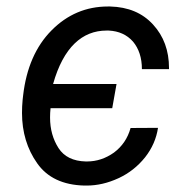

<svg xmlns="http://www.w3.org/2000/svg" viewBox="-20 -558 566 588"><path d="M242.7 -63.5C204.1 -64.5 176.3 -78.1 159.2 -104.5C142.1 -131.3 133.3 -162.1 133.3 -198.2C133.3 -207 133.8 -216.8 134.8 -226.6H323.7L336.9 -300.8H142.6C174.3 -413.6 232.4 -464.4 306.2 -464.4C308.6 -464.4 310.5 -464.4 313 -464.4C343.8 -462.9 368.7 -451.7 387.2 -430.7C405.3 -409.2 414.6 -380.9 414.6 -346.2H497.6C497.6 -347.2 497.6 -348.1 497.6 -349.6C497.6 -402.8 481.4 -447.3 448.7 -482.9C416 -518.6 372.6 -536.6 317.4 -538.1C314.9 -538.1 313 -538.1 310.5 -538.1C243.7 -538.1 186 -513.7 137.7 -464.8C89.4 -416 60.5 -349.6 50.8 -265.6L49.3 -252.4C47.9 -238.3 47.4 -225.1 47.4 -211.9C47.4 -153.3 63 -101.6 93.8 -58.1C124.5 -14.2 172.9 8.8 238.8 10.3C240.7 10.3 242.7 10.3 245.1 10.3C277.8 10.3 310.1 2.9 342.8 -12.2C375.5 -27.3 402.3 -48.8 424.3 -76.2C445.8 -103.5 459 -133.8 463.9 -166.5L379.9 -166C371.1 -134.3 354 -109.4 329.1 -90.8C303.7 -72.8 276.4 -63.5 246.1 -63.5C244.6 -63.5 243.7 -63.5 242.7 -63.5Z"/></svg>

Font: Roboto
Style: Italic
Weight: 400
Italic angle: -12°
Designer: Google
Version: Version 2.137; 2017